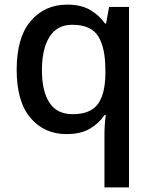

<svg xmlns="http://www.w3.org/2000/svg" viewBox="-20 -569 660 829"><path d="M431 11Q431 -8 432.5 -31Q434 -54 437 -72H431Q408 -37 368.5 -13.5Q329 10 267 10Q171 10 111.5 -60Q52 -130 52 -268Q52 -407 112.5 -478Q173 -549 270 -549Q332 -549 371 -525Q410 -501 434 -467H438L451 -539H537V240H431ZM294 -76Q370 -76 402 -119Q434 -162 435 -249V-267Q435 -363 404 -412.5Q373 -462 292 -462Q226 -462 193.5 -409.5Q161 -357 161 -266Q161 -175 193.5 -125.5Q226 -76 294 -76Z"/></svg>

Font: Noto Sans Bengali Medium
Style: Regular
Weight: 500
Designer: Jelle Bosma - Monotype Design Team
Foundry: Monotype Imaging Inc.
Version: Version 2.003; ttfautohint (v1.8.4.7-5d5b)